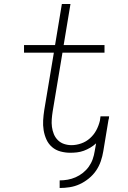

<svg xmlns="http://www.w3.org/2000/svg" viewBox="-20 -755 640 959"><path d="M278 184V146Q298 146 318 142.5Q338 139 357.5 130.5Q377 122 394 108.5Q411 95 423.5 77.5Q436 60 443 40Q450 20 453 0L460 -39Q447 -27 431 -17.5Q415 -8 398.5 -2Q382 4 365 6Q348 8 331 8Q306 8 282 1.5Q258 -5 240 -20.5Q222 -36 212 -58Q202 -80 198 -104.5Q194 -129 195.5 -154Q197 -179 201 -205L249 -492H100V-530H255L289 -735H332L298 -530H502V-492H292L243 -198Q240 -179 238.5 -159.5Q237 -140 239.5 -121Q242 -102 249 -85Q256 -68 269 -55Q282 -42 300 -36Q318 -30 337 -30Q361 -30 385.5 -38.5Q410 -47 429.5 -64.5Q449 -82 461 -104.5Q473 -127 479 -152L482 -174H525Q525 -172 524.5 -170Q524 -168 524 -165Q524 -163 523.5 -161Q523 -159 522 -157L496 0Q492 25 483.5 50Q475 75 460 97Q445 119 423.5 136.5Q402 154 378 165Q354 176 328.5 180Q303 184 278 184Z"/></svg>

Font: Iosevka Curly Slab XLtExObl
Style: Regular
Weight: 200
Width: 7
Italic angle: -9°
Monospace: yes
Designer: Belleve Invis
Foundry: Belleve Invis
Version: Version 11.0.0; ttfautohint (v1.8.3)